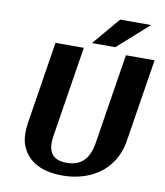

<svg xmlns="http://www.w3.org/2000/svg" viewBox="-97 -980 917 1069"><g transform="rotate(10 361.5 -445.5)"><path d="M89 -244C83 -203 83 -167 91 -135C117 -44 197 10 327 10C367 10 405 5 441 -6C546 -37 629 -116 649 -244L723 -711H561L480 -200C465 -108 420 -64 339 -64C259 -64 227 -108 242 -200L323 -711H163ZM363 -745H495L670 -901H495Z"/></g></svg>

Font: Aerodynamic
Style: BdObl
Weight: 500
Designer: Google
Version: Version 2.000980; 2014